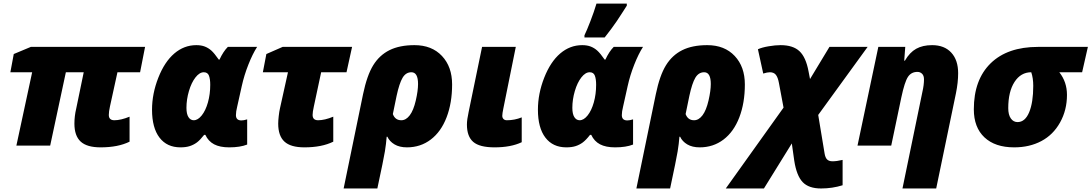

<svg xmlns="http://www.w3.org/2000/svg" viewBox="-20 -816 6117 1076"><path d="M706.1 -22Q641.6 9.8 543.9 9.8Q466.8 9.8 431.9 -22.7Q397 -55.2 397 -123Q397 -165 407.2 -208L449.2 -411.1H349.1L261.2 0H71.8L160.2 -411.1H38.1L57.1 -513.2L152.8 -553.2H793L765.1 -411.1H638.2L596.2 -219.2Q589.8 -189.9 589.8 -171.9Q589.8 -142.1 621.1 -142.1Q657.2 -142.1 706.1 -162.1Z M1080.1 -563Q1107.4 -563 1127.7 -555.2Q1147.9 -547.4 1164.6 -532.5Q1181.2 -517.6 1206.1 -481.9H1210Q1231.4 -527.8 1256.8 -553.2H1420.9Q1395.5 -513.7 1371.8 -453.6Q1348.1 -393.6 1335 -334L1309.1 -217.8Q1302.2 -190.4 1302.2 -170.9Q1302.2 -141.1 1333 -141.1Q1345.7 -141.1 1365.2 -147V-5.9Q1325.7 9.8 1264.2 9.8Q1212.4 9.8 1179.9 -7.3Q1147.5 -24.4 1130.9 -60.1H1124Q1101.1 -30.8 1083.3 -17.6Q1065.4 -4.4 1043.7 2.7Q1022 9.8 991.2 9.8Q915.5 9.8 873.8 -44.9Q832 -99.6 832 -201.2Q832 -291 867.2 -380.4Q902.3 -469.7 957 -516.4Q1011.7 -563 1080.1 -563ZM1065.9 -142.1Q1088.9 -142.1 1110.6 -169.2Q1132.3 -196.3 1145.3 -242.2Q1158.2 -288.1 1158.2 -340.8Q1158.2 -373.5 1150.9 -392.3Q1143.6 -411.1 1122.1 -411.1Q1098.1 -411.1 1075.4 -382.1Q1052.7 -353 1038.8 -305.7Q1024.9 -258.3 1024.9 -211.9Q1024.9 -177.2 1036.1 -159.7Q1047.4 -142.1 1065.9 -142.1Z M1731.9 -171.9Q1731.9 -142.1 1762.7 -142.1Q1799.3 -142.1 1847.7 -162.1V-22Q1783.2 9.8 1686 9.8Q1608.9 9.8 1574 -22.5Q1539.1 -54.7 1539.1 -123Q1539.1 -139.6 1542 -165.3Q1544.9 -190.9 1548.8 -208L1593.8 -411.1H1453.1L1472.7 -513.2L1564 -553.2H1953.1L1921.9 -411.1H1779.8L1738.8 -219.2Q1731.9 -188 1731.9 -171.9Z M2513.7 -342.8Q2513.7 -239.3 2482.7 -158.4Q2451.7 -77.6 2394 -33.9Q2336.4 9.8 2260.7 9.8Q2218.8 9.8 2190.9 -6.8Q2163.1 -23.4 2150.9 -49.8H2147Q2144 -10.7 2137 32.7Q2129.9 76.2 2094.7 240.2H1905.8L2014.6 -288.1Q2036.6 -393.6 2071.5 -450.2Q2106.4 -506.8 2162.8 -534.9Q2219.2 -563 2302.7 -563Q2399.9 -563 2456.8 -502.4Q2513.7 -441.9 2513.7 -342.8ZM2285.6 -411.1Q2254.4 -411.1 2236.1 -380.1Q2217.8 -349.1 2202.6 -278.8L2181.6 -176.8Q2194.3 -142.1 2229 -142.1Q2255.4 -142.1 2276.4 -169.9Q2297.4 -197.8 2310.1 -252.7Q2322.8 -307.6 2322.8 -345.2Q2322.8 -411.1 2285.6 -411.1Z M2903.8 -19Q2843.3 9.8 2751.5 9.8Q2667.5 9.8 2632.1 -20.8Q2596.7 -51.3 2596.7 -118.2Q2596.7 -145 2606.4 -189L2681.6 -553.2H2870.6L2800.8 -208Q2794.9 -179.7 2794.9 -167Q2794.9 -155.8 2801.8 -148.9Q2808.6 -142.1 2820.8 -142.1Q2863.8 -142.1 2903.8 -158.2Z M3242.7 -563Q3270 -563 3290.3 -555.2Q3310.5 -547.4 3327.1 -532.5Q3343.8 -517.6 3368.7 -481.9H3372.6Q3394 -527.8 3419.4 -553.2H3583.5Q3558.1 -513.7 3534.4 -453.6Q3510.7 -393.6 3497.6 -334L3471.7 -217.8Q3464.8 -190.4 3464.8 -170.9Q3464.8 -141.1 3495.6 -141.1Q3508.3 -141.1 3527.8 -147V-5.9Q3488.3 9.8 3426.8 9.8Q3375 9.8 3342.5 -7.3Q3310.1 -24.4 3293.5 -60.1H3286.6Q3263.7 -30.8 3245.8 -17.6Q3228 -4.4 3206.3 2.7Q3184.6 9.8 3153.8 9.8Q3078.1 9.8 3036.4 -44.9Q2994.6 -99.6 2994.6 -201.2Q2994.6 -291 3029.8 -380.4Q3064.9 -469.7 3119.6 -516.4Q3174.3 -563 3242.7 -563ZM3228.5 -142.1Q3251.5 -142.1 3273.2 -169.2Q3294.9 -196.3 3307.9 -242.2Q3320.8 -288.1 3320.8 -340.8Q3320.8 -373.5 3313.5 -392.3Q3306.2 -411.1 3284.7 -411.1Q3260.7 -411.1 3238 -382.1Q3215.3 -353 3201.4 -305.7Q3187.5 -258.3 3187.5 -211.9Q3187.5 -177.2 3198.7 -159.7Q3210 -142.1 3228.5 -142.1ZM3255.4 -618.2Q3268.1 -644 3288.6 -697Q3309.1 -750 3322.8 -795.9H3492.7V-784.2Q3478.5 -762.2 3464.8 -740.7Q3451.2 -719.2 3436.5 -697.5Q3421.9 -675.8 3405 -653.3Q3388.2 -630.9 3368.7 -606H3255.4Z M4154.3 -342.8Q4154.3 -239.3 4123.3 -158.4Q4092.3 -77.6 4034.7 -33.9Q3977.1 9.8 3901.4 9.8Q3859.4 9.8 3831.5 -6.8Q3803.7 -23.4 3791.5 -49.8H3787.6Q3784.7 -10.7 3777.6 32.7Q3770.5 76.2 3735.4 240.2H3546.4L3655.3 -288.1Q3677.2 -393.6 3712.2 -450.2Q3747.1 -506.8 3803.5 -534.9Q3859.9 -563 3943.4 -563Q4040.5 -563 4097.4 -502.4Q4154.3 -441.9 4154.3 -342.8ZM3926.3 -411.1Q3895 -411.1 3876.7 -380.1Q3858.4 -349.1 3843.3 -278.8L3822.3 -176.8Q3835 -142.1 3869.6 -142.1Q3896 -142.1 3917 -169.9Q3938 -197.8 3950.7 -252.7Q3963.4 -307.6 3963.4 -345.2Q3963.4 -411.1 3926.3 -411.1Z M4354.5 -563Q4424.3 -563 4460.4 -529.1Q4496.6 -495.1 4511.2 -416L4519.5 -373L4628.4 -553.2H4842.3L4565.4 -171.9L4601.1 43.9Q4605 67.9 4615.5 77.9Q4626 87.9 4645.5 87.9Q4669.4 87.9 4702.1 80.1V222.2Q4644.5 240.2 4581.5 240.2Q4512.2 240.2 4478.3 204.6Q4444.3 168.9 4431.2 85L4417.5 -12.2L4261.2 240.2H4047.4L4371.1 -212.9L4345.2 -351.1Q4339.4 -382.8 4327.9 -397Q4316.4 -411.1 4294.4 -411.1Q4280.3 -411.1 4257.3 -403.8L4227.5 -540Q4250 -550.3 4287.4 -556.6Q4324.7 -563 4354.5 -563Z M5158.2 -371.1Q5158.2 -392.1 5147.5 -402.6Q5136.7 -413.1 5121.6 -413.1Q5086.9 -413.1 5068.4 -385.3Q5049.8 -357.4 5031.2 -270L4974.6 0H4785.6L4902.3 -553.2H5053.2L5047.4 -476.1H5051.3Q5078.1 -522.5 5114.5 -542.7Q5150.9 -563 5203.6 -563Q5272.5 -563 5311 -521.2Q5349.6 -479.5 5349.6 -405.8Q5349.6 -354 5337.4 -293.9L5226.6 240.2H5037.6L5149.4 -301.8Q5158.2 -339.8 5158.2 -371.1Z M5959.5 -284.2Q5959.5 -199.2 5920.9 -129.9Q5882.3 -60.5 5815.9 -25.4Q5749.5 9.8 5663.6 9.8Q5556.6 9.8 5497.1 -46.1Q5437.5 -102.1 5437.5 -203.1Q5437.5 -369.1 5531.7 -461.2Q5626 -553.2 5797.4 -553.2H6076.7L6044.4 -411.1H5916.5Q5959.5 -356.9 5959.5 -284.2ZM5759.3 -411.1Q5700.7 -411.1 5665.5 -356.7Q5630.4 -302.2 5630.4 -210Q5630.4 -172.9 5644.8 -152.3Q5659.2 -131.8 5682.6 -131.8Q5724.6 -131.8 5747.6 -186.8Q5770.5 -241.7 5770.5 -335Q5770.5 -378.4 5759.3 -411.1Z"/></svg>

Font: Open Sans Extrabold
Style: Italic
Weight: 800
Italic angle: -12°
Foundry: Ascender Corporation
Version: Version 1.10